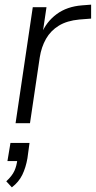

<svg xmlns="http://www.w3.org/2000/svg" viewBox="-20 -530 412 826"><path d="M47 0 121 -499H180L163 -384H158Q179 -436 223.5 -469Q268 -502 333 -507L372 -510V-450L321 -446Q268 -441 233 -419.5Q198 -398 178 -363Q158 -328 151 -283L109 0ZM31 276 7 250Q32 227 42 205Q52 183 55 154L69 163H12L25 85H107L98 151Q91 191 76 222Q61 253 31 276Z"/></svg>

Font: Nunitoga
Style: Light Italic
Weight: 300
Italic angle: -9°
Designer: Vernon Adams
Foundry: Vernon Adams
Version: Version 1.0